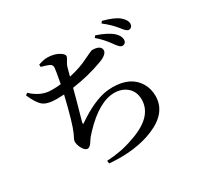

<svg xmlns="http://www.w3.org/2000/svg" viewBox="-178 -1038 1356 1308"><g transform="rotate(-30 500.0 -384.0)"><path d="M252 -755.9 251 -774.4Q293.9 -789.1 320.3 -789.1Q379.9 -789.1 421.9 -759.8Q440.4 -746.1 441.4 -733.4Q441.4 -721.7 425.8 -699.2Q414.1 -681.6 409.2 -664.1Q393.6 -608.4 391.6 -598.6Q480.5 -618.2 541 -649.4Q604.5 -679.7 610.4 -680.7Q669.9 -680.7 679.7 -650.4Q681.6 -644.5 681.6 -639.6Q679.7 -607.4 618.2 -584Q502.9 -541 372.1 -522.5Q358.4 -466.8 308.6 -291Q304.7 -276.4 309.6 -275.4Q313.5 -276.4 322.3 -283.2Q458 -375 559.6 -388.7Q583 -391.6 605.5 -391.6Q746.1 -391.6 803.7 -296.9Q831.1 -251 831.1 -194.3Q831.1 -62.5 674.8 2.9Q531.2 63.5 327.1 46.9L324.2 24.4Q440.4 18.6 533.2 -15.6Q736.3 -81.1 737.3 -219.7Q737.3 -294.9 676.8 -332Q641.6 -352.5 597.7 -352.5Q477.5 -352.5 336.9 -204.1Q321.3 -187.5 307.6 -171.9Q302.7 -166 293 -150.4Q272.5 -117.2 257.8 -114.3Q254.9 -113.3 252.9 -113.3Q227.5 -113.3 209 -154.3Q198.2 -177.7 198.2 -199.2Q198.2 -209 210.9 -233.4Q215.8 -242.2 219.7 -251Q249 -316.4 295.9 -513.7Q258.8 -511.7 238.3 -511.7Q165 -511.7 131.8 -538.1Q99.6 -565.4 68.4 -637.7L84 -649.4Q147.5 -589.8 217.8 -583Q231.4 -582 245.1 -582Q281.2 -582 311.5 -585.9Q329.1 -681.6 331.1 -701.2Q333 -723.6 318.4 -732.4Q315.4 -735.4 310.5 -737.3Q288.1 -747.1 252 -755.9ZM669.9 -742.2 680.7 -756.8Q767.6 -727.5 805.7 -692.4Q836.9 -663.1 836.9 -633.8Q836.9 -609.4 815.4 -602.5Q809.6 -601.6 804.7 -601.6Q789.1 -601.6 762.7 -638.7Q760.7 -641.6 758.8 -644.5Q716.8 -703.1 669.9 -742.2ZM758.8 -804.7 769.5 -819.3Q854.5 -797.9 892.6 -766.6Q928.7 -736.3 928.7 -705.1Q925.8 -675.8 899.4 -673.8Q883.8 -673.8 858.4 -706.1Q857.4 -708 854.5 -711.9Q850.6 -715.8 849.6 -717.8Q810.5 -765.6 758.8 -804.7Z"/></g></svg>

Font: GenYoMin JP SemiBold
Style: Regular
Weight: 600
Version: Version 1.001;PS 1;hotconv 16.6.51;makeotf.lib2.5.65220 DEVE